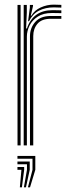

<svg xmlns="http://www.w3.org/2000/svg" viewBox="-20 -621 302 820"><path d="M100 -530.5 107.5 -588.2V-600H121V-595.5L111.5 -554.2H114Q127.5 -577.2 154 -589.2Q180.5 -601.2 209.2 -601.2Q221.5 -601.2 242 -600.2V-588.5Q225.2 -589.5 210 -589.5Q174 -589.5 146.8 -575.6Q119.5 -561.8 104 -530.5ZM81.2 0V-600H94.5V-568L91.5 -499.5H95Q121.2 -577.5 204.2 -577.5Q214.2 -577.5 224.9 -577.2Q235.5 -577 242 -576.8V-564.8Q235 -565 223.9 -565.2Q212.8 -565.5 202 -565.5Q165.2 -565.5 141.5 -550.2Q117.8 -535 106.2 -511.9Q94.8 -488.8 94.8 -464.8V0ZM54.8 0V-600H68V0ZM108 0V-466Q108 -501.8 130.5 -527.2Q153 -552.8 197 -552.8H242V-540.8Q231.5 -540.8 219.9 -540.8Q208.2 -540.8 197 -540.8Q158 -540.8 140 -519.5Q122 -498.2 122 -466.8V0ZM99.2 179.2 118.8 104.2V56.8H54.5V45H130.8V104.2L108.2 179.2ZM82 179.2 95.2 104.2V80.5H54.5V68.8H107V104.2L90.8 179.2ZM64.8 179.2 71.5 104.2H54.5V92.2H83.2V104.2L73.5 179.2Z"/></svg>

Font: Big Shoulders Inline Display
Style: Regular
Weight: 400
Designer: Patric King
Foundry: XO Type Co
Version: Version 1.000